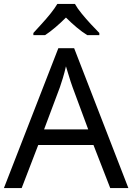

<svg xmlns="http://www.w3.org/2000/svg" viewBox="-20 -964 679 984"><path d="M545 0 459 -221H176L91 0H0L279 -717H360L638 0ZM432 -301 352 -517Q349 -525 342 -546Q335 -567 328.5 -589.5Q322 -612 318 -624Q311 -593 302 -563.5Q293 -534 287 -517L206 -301ZM364 -944Q376 -922 398.5 -894.5Q421 -867 445.5 -840.5Q470 -814 489 -795V-784H427Q401 -800 373 -823.5Q345 -847 318 -874Q291 -847 264 -824Q237 -801 211 -784H151V-795Q169 -815 193 -841Q217 -867 239 -894.5Q261 -922 274 -944Z"/></svg>

Font: Noto IKEA Arabic
Style: Regular
Weight: 400
Designer: Monotype Design Team
Foundry: Monotype Imaging Inc.
Version: Version 1.200